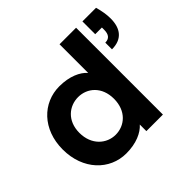

<svg xmlns="http://www.w3.org/2000/svg" viewBox="-175 -943 1157 1157"><g transform="rotate(-45 403.0 -365.0)"><path d="M779 -740H663V-631H720V-612C720 -572 704 -552 670 -552V-495C755 -495 796 -546 796 -632C796 -665 790 -701 779 -740ZM33 -278C33 -105 147 10 288 10C374 10 435 -19 468 -56V0H609V-740H468V-496C436 -533 374 -562 288 -562C147 -562 33 -450 33 -278ZM175 -278C175 -381 246 -436 322 -436C399 -436 468 -379 468 -276C468 -172 399 -115 322 -115C246 -115 175 -174 175 -278Z"/></g></svg>

Font: Malmofest SemiBold
Style: Regular
Weight: 600
Designer: Jonny Pinhorn (Poppins), Kolossal
Version: Version 1.004;Glyphs 3.1.2 (3151)